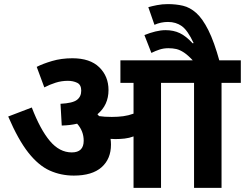

<svg xmlns="http://www.w3.org/2000/svg" viewBox="-20 -916 1194 936"><path d="M521 -211Q521 -141 475 -100.5Q429 -60 340 -60Q277 -60 222.5 -84.5Q168 -109 118.5 -171.5Q69 -234 20 -348L135 -392Q176 -285 223 -229Q270 -173 330 -173Q388 -173 388 -230Q388 -277 356 -313Q322 -305 281 -304L275 -410Q334 -413 355 -429Q376 -445 376 -474Q376 -503 356 -512.5Q336 -522 311 -522Q280 -522 251.5 -513Q223 -504 196 -490L159 -590Q188 -605 233.5 -618.5Q279 -632 333 -632Q419 -632 464 -588Q509 -544 509 -477Q509 -404 455 -359Q459 -354 463 -350Q476 -348 491 -347Q506 -346 525 -346Q555 -346 581 -349.5Q607 -353 631 -362V-512H567V-622H1154V-512H1060V0H926V-512H765V0H631V-251Q610 -243 587.5 -240.5Q565 -238 542 -238Q531 -238 519 -239Q521 -225 521 -211ZM926 -615Q898 -646 877.5 -659.5Q857 -673 839.5 -677Q822 -681 801 -681Q778 -681 758 -674.5Q738 -668 718 -658L684 -745Q711 -756 737.5 -762.5Q764 -769 787 -769Q826 -769 856.5 -754.5Q887 -740 919 -705L924 -706Q895 -768 866.5 -788.5Q838 -809 799 -809Q764 -809 733 -795L703 -881Q720 -886 745.5 -891Q771 -896 798 -896Q838 -896 872 -888Q906 -880 936.5 -853Q967 -826 995.5 -769.5Q1024 -713 1051 -615Z"/></svg>

Font: Noto Sans Devanagari UI
Style: Bold
Weight: 700
Designer: Jelle Bosma - Monotype Design Team
Foundry: Monotype Imaging Inc.
Version: Version 2.004; ttfautohint (v1.8.4.7-5d5b)